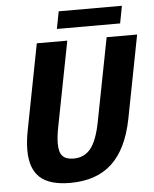

<svg xmlns="http://www.w3.org/2000/svg" viewBox="-56 -847 726 904"><g transform="rotate(-5 307.0 -395.0)"><path d="M239.3 9.8Q142.1 9.8 96.7 -32Q51.3 -73.7 51.3 -161.1Q51.3 -204.1 62 -257.8L139.6 -658.7H283.7L206.1 -259.3Q196.8 -212.9 196.8 -179.2Q196.8 -137.7 213.4 -120.4Q230 -103 265.1 -103Q315.4 -103 345.7 -139.9Q376 -176.8 393.1 -264.2L469.7 -658.7H613.8L537.6 -265.1Q509.8 -125.5 436.8 -57.9Q363.8 9.8 239.3 9.8ZM255.4 -799.8H554.2L538.6 -717.8H239.7Z"/></g></svg>

Font: Cousine
Style: Bold Italic
Weight: 700
Italic angle: -12°
Monospace: yes
Designer: Steve Matteson
Foundry: Ascender Corporation
Version: Version 1.20